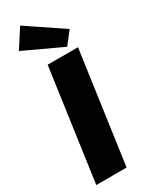

<svg xmlns="http://www.w3.org/2000/svg" viewBox="-243 -988 800 1031"><g transform="rotate(-30 157.0 -473.0)"><path d="M314 -797 255 -721 19 -831 93 -946ZM207 0H19L116 -690H304Z"/></g></svg>

Font: Ezarion Extra Bold
Style: Italic
Weight: 800
Italic angle: -8°
Designer: Natanael Gama
Version: Version 1.001;PS 001.001;hotconv 1.0.70;makeotf.lib2.5.58329